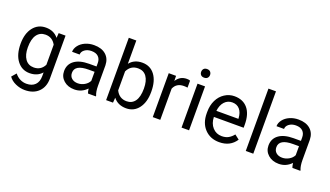

<svg xmlns="http://www.w3.org/2000/svg" viewBox="-82 -1356 3727 2170"><g transform="rotate(20 1781.5 -271.0)"><path d="M46.9 -268.6Q46.9 -392.1 104 -465.1Q161.1 -538.1 255.4 -538.1Q352.1 -538.1 406.2 -469.7L410.6 -528.3H493.2V-12.7Q493.2 89.8 432.4 148.9Q371.6 208 269 208Q211.9 208 157.2 183.6Q102.5 159.2 73.7 116.7L120.6 62.5Q178.7 134.3 262.7 134.3Q328.6 134.3 365.5 97.2Q402.3 60.1 402.3 -7.3V-52.7Q348.1 9.8 254.4 9.8Q161.6 9.8 104.2 -64.9Q46.9 -139.6 46.9 -268.6ZM137.7 -258.3Q137.7 -168.9 174.3 -117.9Q210.9 -66.9 276.9 -66.9Q362.3 -66.9 402.3 -144.5V-385.7Q360.8 -461.4 277.8 -461.4Q211.9 -461.4 174.8 -410.2Q137.7 -358.9 137.7 -258.3Z M955.6 0Q947.8 -15.6 942.9 -55.7Q879.9 9.8 792.5 9.8Q714.4 9.8 664.3 -34.4Q614.3 -78.6 614.3 -146.5Q614.3 -229 677 -274.7Q739.7 -320.3 853.5 -320.3H941.4V-361.8Q941.4 -409.2 913.1 -437.3Q884.8 -465.3 829.6 -465.3Q781.2 -465.3 748.5 -440.9Q715.8 -416.5 715.8 -381.8H625Q625 -421.4 653.1 -458.3Q681.2 -495.1 729.2 -516.6Q777.3 -538.1 835 -538.1Q926.3 -538.1 978 -492.4Q1029.8 -446.8 1031.7 -366.7V-123.5Q1031.7 -50.8 1050.3 -7.8V0ZM805.7 -68.8Q848.1 -68.8 886.2 -90.8Q924.3 -112.8 941.4 -147.9V-256.3H870.6Q704.6 -256.3 704.6 -159.2Q704.6 -116.7 732.9 -92.8Q761.2 -68.8 805.7 -68.8Z M1620.6 -258.3Q1620.6 -137.2 1564.9 -63.7Q1509.3 9.8 1415.5 9.8Q1315.4 9.8 1260.7 -61L1256.3 0H1173.3V-750H1263.7V-470.2Q1318.4 -538.1 1414.6 -538.1Q1510.7 -538.1 1565.7 -465.3Q1620.6 -392.6 1620.6 -266.1ZM1530.3 -268.6Q1530.3 -360.8 1494.6 -411.1Q1459 -461.4 1392.1 -461.4Q1302.7 -461.4 1263.7 -378.4V-149.9Q1305.2 -66.9 1393.1 -66.9Q1458 -66.9 1494.1 -117.2Q1530.3 -167.5 1530.3 -268.6Z M1989.7 -447.3Q1969.2 -450.7 1945.3 -450.7Q1856.4 -450.7 1824.7 -375V0H1734.4V-528.3H1822.3L1823.7 -467.3Q1868.2 -538.1 1949.7 -538.1Q1976.1 -538.1 1989.7 -531.2Z M2170.9 0H2080.6V-528.3H2170.9ZM2073.2 -668.5Q2073.2 -690.4 2086.7 -705.6Q2100.1 -720.7 2126.5 -720.7Q2152.8 -720.7 2166.5 -705.6Q2180.2 -690.4 2180.2 -668.5Q2180.2 -646.5 2166.5 -631.8Q2152.8 -617.2 2126.5 -617.2Q2100.1 -617.2 2086.7 -631.8Q2073.2 -646.5 2073.2 -668.5Z M2534.7 9.8Q2427.2 9.8 2359.9 -60.8Q2292.5 -131.3 2292.5 -249.5V-266.1Q2292.5 -344.7 2322.5 -406.5Q2352.5 -468.3 2406.5 -503.2Q2460.4 -538.1 2523.4 -538.1Q2626.5 -538.1 2683.6 -470.2Q2740.7 -402.3 2740.7 -275.9V-238.3H2382.8Q2384.8 -160.2 2428.5 -112.1Q2472.2 -64 2539.6 -64Q2587.4 -64 2620.6 -83.5Q2653.8 -103 2678.7 -135.3L2733.9 -92.3Q2667.5 9.8 2534.7 9.8ZM2523.4 -463.9Q2468.8 -463.9 2431.6 -424.1Q2394.5 -384.3 2385.7 -312.5H2650.4V-319.3Q2646.5 -388.2 2613.3 -426Q2580.1 -463.9 2523.4 -463.9Z M2943.4 0H2853V-750H2943.4Z M3414.1 0Q3406.2 -15.6 3401.4 -55.7Q3338.4 9.8 3251 9.8Q3172.9 9.8 3122.8 -34.4Q3072.8 -78.6 3072.8 -146.5Q3072.8 -229 3135.5 -274.7Q3198.2 -320.3 3312 -320.3H3399.9V-361.8Q3399.9 -409.2 3371.6 -437.3Q3343.3 -465.3 3288.1 -465.3Q3239.7 -465.3 3207 -440.9Q3174.3 -416.5 3174.3 -381.8H3083.5Q3083.5 -421.4 3111.6 -458.3Q3139.6 -495.1 3187.7 -516.6Q3235.8 -538.1 3293.5 -538.1Q3384.8 -538.1 3436.5 -492.4Q3488.3 -446.8 3490.2 -366.7V-123.5Q3490.2 -50.8 3508.8 -7.8V0ZM3264.2 -68.8Q3306.6 -68.8 3344.7 -90.8Q3382.8 -112.8 3399.9 -147.9V-256.3H3329.1Q3163.1 -256.3 3163.1 -159.2Q3163.1 -116.7 3191.4 -92.8Q3219.7 -68.8 3264.2 -68.8Z"/></g></svg>

Font: RobotoSquareBracket
Style: Square-Bracket
Weight: 400
Version: Version 2.137; 2017